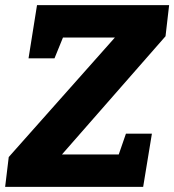

<svg xmlns="http://www.w3.org/2000/svg" viewBox="-28 -727 678 747"><path d="M630 -707 616 -586 213 -126H434L462 -207H563L529 0H-8L6 -116L419 -581H217L184 -500H83L116 -707Z"/></svg>

Font: Bitter Pro ExtraBold
Style: Italic
Weight: 800
Italic angle: -9°
Designer: Sol Matas, and Bitter project Authors
Foundry: Sol Matas
Version: Version 1.010